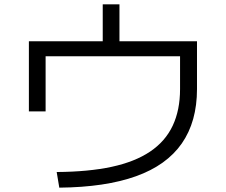

<svg xmlns="http://www.w3.org/2000/svg" viewBox="-20 -832 1040 884"><path d="M241 -40Q388 -41 494.5 -64Q601 -87 671 -134Q741 -181 775 -253Q809 -325 809 -422V-573H190V-319H113V-642H453V-812H530V-642H887V-422Q887 -272 817 -171.5Q747 -71 606 -20.5Q465 30 253 32Z"/></svg>

Font: M PLUS 2 Thin
Style: Regular
Weight: 400
Version: Version 1.001